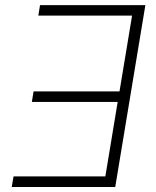

<svg xmlns="http://www.w3.org/2000/svg" viewBox="-20 -748 626 768"><path d="M561.5 -727.5 440.9 0H26.9L34.2 -42.5H401.4L450.7 -340.3H107.4L114.3 -382.3H458L508.3 -685.5H133.3L140.1 -727.5Z"/></svg>

Font: Inter 17pt ExtraLight
Style: Italic
Weight: 250
Italic angle: -9.3988°
Version: Version 4.001;git-66647c0bb